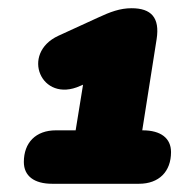

<svg xmlns="http://www.w3.org/2000/svg" viewBox="-20 -729 436 467"><path d="M107 -282H318C367 -282 396 -312 396 -359C396 -393 371 -412 327 -412H326L361 -634C369 -686 348 -709 300 -709C272 -709 248 -700 218 -686L122 -642C29 -599 80 -477 175 -520L182 -523L164 -412H116C67 -412 38 -382 38 -335C38 -301 63 -282 107 -282Z"/></svg>

Font: SN Pro Black
Style: Italic
Weight: 900
Italic angle: -9°
Designer: Tobias Whetton
Foundry: Supernotes
Version: Version 1.001;Glyphs 3.2 (3249)